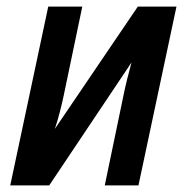

<svg xmlns="http://www.w3.org/2000/svg" viewBox="-20 -561 560 581"><path d="M11 0H129L378 -372C370 -343 359 -300 353 -269L297 0H399L514 -541H397L146 -171C156 -200 167 -244 173 -273L229 -541H126Z"/></svg>

Font: Noto Sans Display SemiCondensed Medium
Style: Italic
Weight: 500
Width: 4
Italic angle: -12°
Designer: Monotype Design Team
Foundry: Monotype Imaging Inc.
Version: Version 1.900